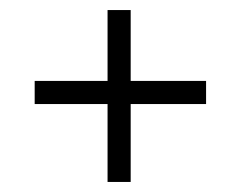

<svg xmlns="http://www.w3.org/2000/svg" viewBox="-20 -500 479 382"><path d="M49 -293V-339H390V-293ZM240 -138H194V-480H240ZM49 -293V-339H390V-293Z"/></svg>

Font: Smooch Sans Thin SemiBold
Style: Regular
Weight: 600
Version: Version 1.010